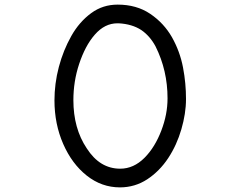

<svg xmlns="http://www.w3.org/2000/svg" viewBox="-20 -812 1040 832"><path d="M501 -81C442 -81 394 -110 356 -169C317 -227 298 -297 298 -378C298 -431 306 -484 323 -535C340 -586 362 -629 391 -662C420 -695 452 -711 489 -711H494C533 -709 566 -699 592 -682C617 -665 638 -641 654 -611C689 -541 706 -466 706 -386C706 -339 697 -293 679 -246C661 -199 637 -159 606 -128C575 -97 540 -81 501 -81ZM500 0C543 0 583 -12 618 -35C653 -58 684 -89 709 -127C734 -165 753 -207 766 -252C779 -297 786 -340 786 -383C786 -428 782 -473 773 -520C764 -567 748 -610 725 -651C702 -691 671 -725 631 -752C591 -779 544 -792 490 -792C447 -792 409 -780 375 -755C341 -730 312 -697 289 -656C266 -615 248 -571 235 -522C222 -473 216 -424 216 -377C216 -308 229 -245 254 -188C279 -131 313 -85 356 -51C399 -17 447 0 500 0Z"/></svg>

Font: linja lipamanka normal
Style: Regular
Weight: 400
Version: Version 1.000;February 20, 2023;FontCreator 14.0.0.2901 64-b